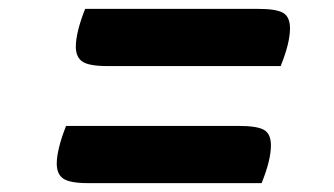

<svg xmlns="http://www.w3.org/2000/svg" viewBox="-20 -589 754 433"><path d="M179 -176Q138 -176 123 -186Q108 -196 108 -220Q108 -236 113.5 -258Q119 -280 129 -305H519Q560 -305 575.5 -296Q591 -287 591 -261Q591 -228 570 -176ZM222 -440Q181 -440 166 -450Q151 -460 151 -484Q151 -500 156.5 -522Q162 -544 172 -569H562Q603 -569 618.5 -560Q634 -551 634 -525Q634 -492 613 -440Z"/></svg>

Font: Lemonada Medium
Style: Regular
Weight: 500
Designer: Mohamed Gaber (Arabic), Eduardo Tunni (Latin)
Foundry: Kief Type Foundry
Version: Version 4.004; ttfautohint (v1.8.2)